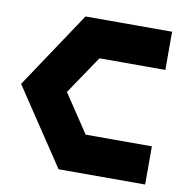

<svg xmlns="http://www.w3.org/2000/svg" viewBox="-74 -537 555 594"><g transform="rotate(10 204.0 -240.0)"><path d="M148 -480H420V-360H213L132 -240L212 -120H420V0H148L-12 -240Z"/></g></svg>

Font: SOV_raksil
Style: Book
Weight: 400
Version: Version 1.00